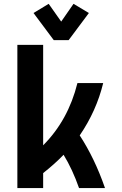

<svg xmlns="http://www.w3.org/2000/svg" viewBox="-20 -962 626 982"><path d="M229 -942.4 293 -851.6 356 -942.4 434.6 -895.5 331.1 -756.8H254.9L151.4 -895.5ZM68.8 0V-732.4H200.7V-218.8Q329.1 -347.7 376 -537.1H507.8Q473.1 -394.5 387.7 -269.5Q464.4 -152.3 517.1 0H384.3Q350.6 -96.2 305.2 -170.4Q260.7 -124 200.7 -76.7V0Z"/></svg>

Font: Consola Mono
Style: Bold
Weight: 700
Monospace: yes
Designer: Wojciech Kalinowski "wmk69" (wmk69@o2.pl)
Foundry: Wojciech Kalinowski "wmk69" (wmk69@o2.pl)
Version: Version 2.1.0